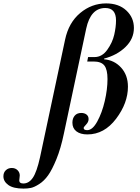

<svg xmlns="http://www.w3.org/2000/svg" viewBox="-245 -783 822 1127"><path d="M261 -615 130 1Q112 88 86.5 150.5Q61 213 37.5 246Q14 279 -15 297.5Q-44 316 -63.5 320Q-83 324 -107 324Q-167 324 -196 303Q-225 282 -225 252Q-225 230 -211 216.5Q-197 203 -176 203Q-155 203 -142 216Q-129 229 -129 247Q-129 252 -130.5 262Q-132 272 -132 276Q-132 294 -108 294Q-75 294 -52 260Q-29 226 -10 140L137 -550Q158 -650 225.5 -706.5Q293 -763 378 -763Q452 -763 496.5 -721.5Q541 -680 541 -619Q541 -555 491.5 -507Q442 -459 366 -439V-435Q426 -430 466 -386Q506 -342 506 -274Q506 -178 436.5 -86Q367 6 268 6Q227 6 203.5 -12Q180 -30 180 -63Q180 -88 193.5 -104Q207 -120 232 -120Q251 -120 263 -110.5Q275 -101 275 -84Q275 -67 260.5 -52Q246 -37 246 -32Q246 -19 267 -19Q298 -19 326 -70Q354 -121 370 -190Q386 -259 386 -319Q386 -375 367.5 -398.5Q349 -422 304 -422H267L272 -448H310Q354 -448 384.5 -490.5Q415 -533 425.5 -579Q436 -625 436 -663Q436 -736 373 -736Q287 -736 261 -615Z"/></svg>

Font: Libre Bodoni
Style: Italic
Weight: 400
Italic angle: -13°
Designer: Pablo Impallari, Rodrigo Fuenzalida
Foundry: Pablo Impallari, Rodrigo Fuenzalida
Version: Version 1.001